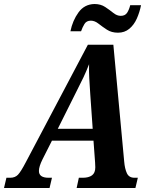

<svg xmlns="http://www.w3.org/2000/svg" viewBox="-62 -937 741 957"><path d="M-42 0 -30 -51H-11Q13 -51 27.5 -66Q42 -81 67 -129L376 -714H503L557 -132Q560 -96 570.5 -73.5Q581 -51 608 -51H625L613 0H320L331 -51H351Q380 -51 396.5 -63Q413 -75 413 -103Q413 -108 412.5 -114.5Q412 -121 412 -127L404 -236H197L150 -143Q132 -107 132 -85Q132 -51 180 -51H197L185 0ZM316 -475 226 -295H400L388 -466Q385 -511 383 -546Q381 -581 382 -617Q368 -581 354 -551.5Q340 -522 316 -475ZM526 -774Q494 -774 471 -789Q448 -804 429 -819Q410 -834 391 -834Q369 -834 359 -817.5Q349 -801 342 -781H289Q300 -835 329.5 -875.5Q359 -916 409 -917Q440 -917 462.5 -902Q485 -887 503 -872.5Q521 -858 540 -858Q562 -858 572 -874Q582 -890 587 -911H641Q634 -876 620 -844.5Q606 -813 582.5 -793.5Q559 -774 526 -774Z"/></svg>

Font: Noto Serif Condensed
Style: Bold Italic
Weight: 700
Width: 3
Italic angle: -12°
Designer: Monotype Design Team
Foundry: Monotype Imaging Inc.
Version: Version 2.014